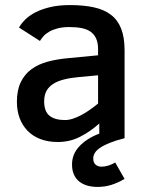

<svg xmlns="http://www.w3.org/2000/svg" viewBox="-20 -547 586 760"><path d="M473.1 161.1Q447.3 176.3 421.4 184.6Q395.5 192.9 366.2 192.9Q343.8 192.9 325.2 187.5Q306.6 182.1 293.2 171.1Q279.8 160.2 272.5 143.6Q265.1 127 265.1 104Q265.1 62.5 294.7 31.5Q324.2 0.5 373 -18.1V-58.1Q336.9 -25.9 296.6 -5.4Q256.3 15.1 209 15.1Q169.9 15.1 139.6 3.4Q109.4 -8.3 88.9 -29.5Q68.4 -50.8 57.6 -79.8Q46.9 -108.9 46.9 -144Q46.9 -190.4 62.3 -221.9Q77.6 -253.4 104.7 -273.2Q131.8 -293 169.2 -303Q206.5 -313 251 -316.9L368.2 -328.1V-352.1Q368.2 -377.4 360.6 -394.3Q353 -411.1 338.6 -421.4Q324.2 -431.6 303 -435.8Q281.7 -439.9 254.9 -439.9Q229 -439.9 209.7 -435.1Q190.4 -430.2 176.3 -422.4Q162.1 -414.6 152.8 -404.5Q143.6 -394.5 138.2 -384.8L55.2 -438Q64.5 -454.6 80.8 -470.5Q97.2 -486.3 121.6 -498.8Q146 -511.2 179.4 -519Q212.9 -526.9 256.8 -526.9Q310.5 -526.9 351.1 -518.1Q391.6 -509.3 418.7 -488.8Q445.8 -468.3 459.5 -433.8Q473.1 -399.4 473.1 -348.1V0Q437 9.3 413.1 19Q389.2 28.8 375 38.8Q360.8 48.8 355 59.1Q349.1 69.3 349.1 80.1Q349.1 96.7 358.4 104.7Q367.7 112.8 381.8 112.8Q394 112.8 408.2 108.6Q422.4 104.5 436 96.2ZM368.2 -249 294.9 -242.2Q261.2 -239.3 235.1 -232.9Q209 -226.6 191.2 -215.3Q173.3 -204.1 164.1 -187.3Q154.8 -170.4 154.8 -146Q154.8 -105.5 176.3 -88.6Q197.8 -71.8 236.8 -71.8Q252 -71.8 268.3 -77.1Q284.7 -82.5 301.5 -91.3Q318.4 -100.1 335.2 -112.1Q352.1 -124 368.2 -137.2Z"/></svg>

Font: Lorenzo Sans Medium
Style: Regular
Weight: 500
Foundry: Intel Corporation
Version: Version 1.00; ttfautohint (v1.5)